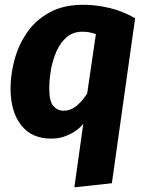

<svg xmlns="http://www.w3.org/2000/svg" viewBox="-20 -569 615 812"><path d="M332.3 -548.8Q385.2 -548.8 441.4 -535.7Q497.6 -522.6 551.5 -492L453.1 206L294.5 223.2L332.2 -45.8Q322.7 -32.3 302.8 -17.7Q282.9 -3.1 255.9 7Q228.8 17.2 196.5 17.2Q113.3 17.2 69 -40.2Q24.6 -97.7 24.6 -194.6Q24.6 -253.8 41.3 -315.9Q57.9 -378 94 -430.9Q130.1 -483.7 189.1 -516.2Q248.1 -548.8 332.3 -548.8ZM327.8 -434.8Q289.5 -434.8 262.8 -412.4Q236.1 -389.9 219.6 -353.5Q203.1 -317 195.7 -275Q188.3 -233 188.3 -194.9Q188.3 -139.9 206 -120.3Q223.6 -100.7 249.4 -100.7Q277.7 -100.7 302 -119.9Q326.2 -139.1 348.7 -173.6L385.5 -424.9Q370.7 -430 357.7 -432.4Q344.7 -434.8 327.8 -434.8Z"/></svg>

Font: Fira Sans Variable
Style: Italic
Weight: 397
Italic angle: -8°
Designer: Carrois Corporate & Edenspiekermann AG
Foundry: Carrois Corporate GbR & Edenspiekermann AG
Version: Version 4.202